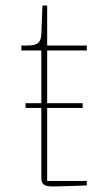

<svg xmlns="http://www.w3.org/2000/svg" viewBox="-20 -670 363 692"><path d="M169 2Q146 2 137.5 -5Q129 -12 129 -29V-281H72V-298H129V-488H57V-506H80Q106 -506 117 -515Q128 -524 129 -547L133 -650H150V-506H293V-488H150V-298H278V-281H150V-18H293V-2Q282 -1 265 -0.5Q248 0 230 0.5Q212 1 195.5 1.5Q179 2 169 2Z"/></svg>

Font: IBM Plex Serif Thin
Style: Regular
Weight: 100
Designer: Mike Abbink, Paul van der Laan, Pieter van Rosmalen
Foundry: Bold Monday
Version: Version 3.001